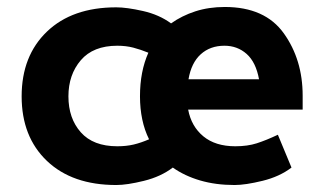

<svg xmlns="http://www.w3.org/2000/svg" viewBox="-20 -518 923 550"><path d="M313 12Q187 12 114.5 -57Q42 -126 42 -242Q42 -358 114.5 -427.5Q187 -497 313 -497Q343 -497 389.5 -486.5Q436 -476 470 -451Q501 -473 539.5 -485.5Q578 -498 624 -498Q739 -498 793 -422.5Q847 -347 847 -244V-204H519Q528 -156 562.5 -127.5Q597 -99 654 -99Q689 -99 715.5 -107.5Q742 -116 776 -132L815 -38Q781 -12 732 0Q683 12 652 12Q598 12 553.5 -1Q509 -14 475 -38Q441 -12 392.5 0Q344 12 313 12ZM722 -291Q713 -340 686.5 -363.5Q660 -387 623 -387Q582 -387 555 -362.5Q528 -338 520 -291ZM407 -119Q394 -145 387.5 -176Q381 -207 381 -242Q381 -278 387 -309Q393 -340 405 -367Q383 -376 362 -381.5Q341 -387 316 -387Q247 -387 211.5 -345.5Q176 -304 176 -242Q176 -179 211.5 -139Q247 -99 316 -99Q342 -99 363 -104Q384 -109 407 -119Z"/></svg>

Font: Palanquin Dark
Style: Regular
Weight: 400
Designer: Pria Ravichandran
Version: Version 1.001